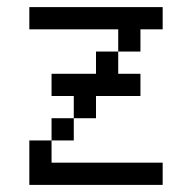

<svg xmlns="http://www.w3.org/2000/svg" viewBox="-20 -520 540 540"><path d="M437.5 -437.5H375V-375H312.5V-437.5H62.5V-500H437.5ZM62.5 -125H125V-62.5H437.5V0H62.5ZM125 -187.5H187.5V-125H125ZM125 -312.5H250V-375H312.5V-312.5H375V-250H250V-187.5H187.5V-250H125Z"/></svg>

Font: ChillBitmapSE 16px
Style: Regular
Weight: 400
Designer: Designed by Warren2060
Foundry: ChillType
Version: Version 1.000